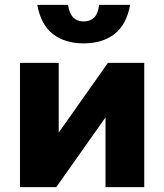

<svg xmlns="http://www.w3.org/2000/svg" viewBox="-20 -768 674 788"><path d="M62 0V-510H221V-212L214 -214L423 -510H572V0H413V-298L420 -296L211 0ZM323 -590Q247 -590 197.5 -628Q148 -666 133 -748H259Q265 -711 281.5 -695.5Q298 -680 323 -680Q350 -680 366 -695.5Q382 -711 387 -748H514Q499 -666 449.5 -628Q400 -590 323 -590Z"/></svg>

Font: Wix Madefor Display ExtraBold
Style: Regular
Weight: 800
Designer: Dalton Maag Ltd
Foundry: Dalton Maag Ltd
Version: Version 3.100